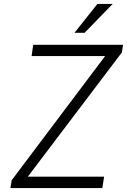

<svg xmlns="http://www.w3.org/2000/svg" viewBox="-20 -949 641 969"><path d="M32.5 0 39 -39.5 510.5 -666H139.5L147.5 -723H601L595.5 -685L120.5 -57.5H505.5L496.5 0ZM471.5 -929H548.5L407 -783.5H356Z"/></svg>

Font: Public Sans ExtraLight
Style: Italic
Weight: 200
Italic angle: -8°
Designer: The Public Sans project authors (U.S. Web Design System). Libre Franklin designed by Pablo Impallari and Rodrigo Fuenzal
Version: Version 1.007; ttfautohint (v1.8.1) -l 8 -r 50 -G 200 -x 14 